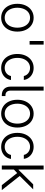

<svg xmlns="http://www.w3.org/2000/svg" viewBox="1224 -1970 758 3245"><g transform="rotate(90 1602.5 -348.0)"><path d="M44.9 -262.7Q44.9 -343.3 74.7 -405.8Q104.5 -468.3 158.2 -503.2Q211.9 -538.1 280.3 -538.1Q348.6 -538.1 402.1 -503.2Q455.6 -468.3 485.1 -405.8Q514.6 -343.3 514.6 -262.7Q514.6 -182.6 485.1 -120.4Q455.6 -58.1 402.1 -23.7Q348.6 10.7 280.3 10.7Q211.4 10.7 158 -23.7Q104.5 -58.1 74.7 -120.4Q44.9 -182.6 44.9 -262.7ZM448.2 -262.7Q448.2 -321.8 428.5 -370.8Q408.7 -419.9 370.6 -448.7Q332.5 -477.5 280.3 -477.5Q227.5 -477.5 189.2 -448.7Q150.9 -419.9 131.1 -370.8Q111.3 -321.8 111.3 -262.7Q111.3 -203.6 131.1 -154.8Q150.9 -106 189.2 -77.4Q227.5 -48.8 280.3 -48.8Q332.5 -48.8 370.6 -77.4Q408.7 -106 428.5 -154.8Q448.2 -203.6 448.2 -262.7Z M734.4 -469.7H672.9V-707H734.4Z M892.6 -262.7Q892.6 -342.3 922.1 -404.8Q951.7 -467.3 1005.1 -502.7Q1058.6 -538.1 1127.9 -538.1Q1181.2 -538.1 1225.1 -517.1Q1269 -496.1 1297.1 -458.5Q1325.2 -420.9 1332 -372.1H1265.6Q1259.3 -401.4 1240.7 -425.3Q1222.2 -449.2 1193.6 -463.4Q1165 -477.5 1128.9 -477.5Q1079.1 -477.5 1040.5 -450.7Q1002 -423.8 980.5 -375.5Q959 -327.1 959 -264.6Q959 -201.7 980.2 -152.6Q1001.5 -103.5 1039.8 -76.2Q1078.1 -48.8 1128.9 -48.8Q1180.2 -48.8 1217.5 -77.6Q1254.9 -106.4 1265.6 -155.3H1333Q1325.7 -107.4 1298.3 -69.6Q1271 -31.7 1227.3 -10.5Q1183.6 10.7 1128.9 10.7Q1058.1 10.7 1004.4 -24.4Q950.7 -59.6 921.6 -121.6Q892.6 -183.6 892.6 -262.7Z M1590.8 -61.5H1604.5V0H1589.8Q1521 0 1482.7 -40Q1444.3 -80.1 1444.3 -149.4V-707H1511.7V-149.4Q1511.7 -107.4 1532.2 -84.5Q1552.7 -61.5 1590.8 -61.5Z M1666.5 -262.7Q1666.5 -343.3 1696.3 -405.8Q1726.1 -468.3 1779.8 -503.2Q1833.5 -538.1 1901.9 -538.1Q1970.2 -538.1 2023.7 -503.2Q2077.1 -468.3 2106.7 -405.8Q2136.2 -343.3 2136.2 -262.7Q2136.2 -182.6 2106.7 -120.4Q2077.1 -58.1 2023.7 -23.7Q1970.2 10.7 1901.9 10.7Q1833 10.7 1779.5 -23.7Q1726.1 -58.1 1696.3 -120.4Q1666.5 -182.6 1666.5 -262.7ZM2069.8 -262.7Q2069.8 -321.8 2050 -370.8Q2030.3 -419.9 1992.2 -448.7Q1954.1 -477.5 1901.9 -477.5Q1849.1 -477.5 1810.8 -448.7Q1772.5 -419.9 1752.7 -370.8Q1732.9 -321.8 1732.9 -262.7Q1732.9 -203.6 1752.7 -154.8Q1772.5 -106 1810.8 -77.4Q1849.1 -48.8 1901.9 -48.8Q1954.1 -48.8 1992.2 -77.4Q2030.3 -106 2050 -154.8Q2069.8 -203.6 2069.8 -262.7Z M2226.1 -262.7Q2226.1 -342.3 2255.6 -404.8Q2285.2 -467.3 2338.6 -502.7Q2392.1 -538.1 2461.4 -538.1Q2514.6 -538.1 2558.6 -517.1Q2602.5 -496.1 2630.6 -458.5Q2658.7 -420.9 2665.5 -372.1H2599.1Q2592.8 -401.4 2574.2 -425.3Q2555.7 -449.2 2527.1 -463.4Q2498.5 -477.5 2462.4 -477.5Q2412.6 -477.5 2374 -450.7Q2335.4 -423.8 2314 -375.5Q2292.5 -327.1 2292.5 -264.6Q2292.5 -201.7 2313.7 -152.6Q2335 -103.5 2373.3 -76.2Q2411.6 -48.8 2462.4 -48.8Q2513.7 -48.8 2551 -77.6Q2588.4 -106.4 2599.1 -155.3H2666.5Q2659.2 -107.4 2631.8 -69.6Q2604.5 -31.7 2560.8 -10.5Q2517.1 10.7 2462.4 10.7Q2391.6 10.7 2337.9 -24.4Q2284.2 -59.6 2255.1 -121.6Q2226.1 -183.6 2226.1 -262.7Z M2777.8 -707H2845.2V-284.2H2852.1L3096.2 -530.3H3180.2L2954.6 -302.7L3193.8 0H3109.9L2904.8 -259.8L2845.2 -203.6V0H2777.8Z"/></g></svg>

Font: Pretendard GOV Light
Style: Regular
Weight: 300
Designer: Base glyphs from Inter by Rasmus Andersson; Hangeul glyphs from Noto Sans CJK(Source Han Sans) by Jang Soo-young and Kan
Foundry: Kil Hyung-jin
Version: Version 1.309